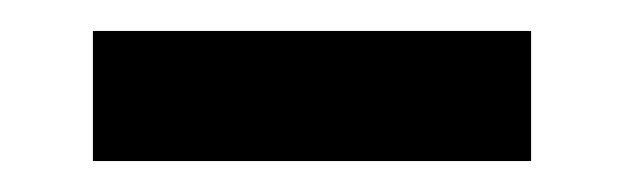

<svg xmlns="http://www.w3.org/2000/svg" viewBox="-20 -323 403 124"><path d="M40 -219V-303H323V-219Z"/></svg>

Font: MuseoModerno SemiBold
Style: Regular
Weight: 400
Version: Version 1.001